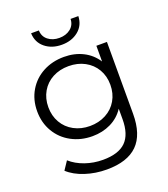

<svg xmlns="http://www.w3.org/2000/svg" viewBox="-164 -847 1014 1161"><g transform="rotate(-20 343.0 -266.5)"><path d="M586 -526V-64Q586 70 520.5 134.5Q455 199 323 199Q250 199 184.5 177.5Q119 156 78 118L114 64Q152 98 206.5 117Q261 136 321 136Q421 136 468 89.5Q515 43 515 -55V-122Q482 -72 428.5 -46Q375 -20 310 -20Q236 -20 175.5 -52.5Q115 -85 80.5 -143.5Q46 -202 46 -276Q46 -350 80.5 -408Q115 -466 175 -498Q235 -530 310 -530Q377 -530 431 -503Q485 -476 518 -425V-526ZM517 -276Q517 -332 491.5 -375.5Q466 -419 420.5 -443.5Q375 -468 317 -468Q260 -468 214.5 -444Q169 -420 143.5 -376Q118 -332 118 -276Q118 -220 143.5 -176Q169 -132 214.5 -107.5Q260 -83 317 -83Q374 -83 420 -107.5Q466 -132 491.5 -176Q517 -220 517 -276ZM173 -732H223Q224 -693 253 -670Q282 -647 325 -647Q368 -647 397 -670Q426 -693 427 -732H477Q475 -673 432 -638Q389 -603 325 -603Q261 -603 218 -638Q175 -673 173 -732Z"/></g></svg>

Font: Idrija
Style: Regular
Weight: 400
Designer: Julieta Ulanovsky
Foundry: Julieta Ulanovsky
Version: Version 7.200